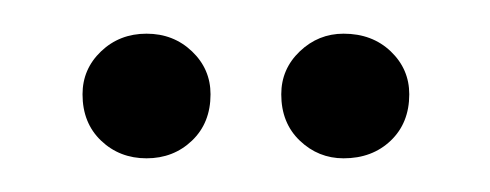

<svg xmlns="http://www.w3.org/2000/svg" viewBox="-20 -679 291 114"><path d="M29 -623Q29 -638 40 -648.5Q51 -659 67 -659Q83 -659 94 -648.5Q105 -638 105 -623Q105 -606 94 -595.5Q83 -585 67 -585Q51 -585 40 -595.5Q29 -606 29 -623ZM147 -623Q147 -638 158 -648.5Q169 -659 184 -659Q201 -659 212 -648.5Q223 -638 223 -623Q223 -606 212 -595.5Q201 -585 184 -585Q169 -585 158 -595.5Q147 -606 147 -623Z"/></svg>

Font: Moniqa SemBd Heading
Style: Regular
Weight: 600
Designer: Rajesh Rajput
Foundry: Rajesh Rajput
Version: Version 1.000